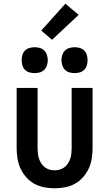

<svg xmlns="http://www.w3.org/2000/svg" viewBox="-20 -1005 590 1037"><path d="M275 12Q247 12 218.5 6.5Q190 1 165.5 -12.5Q141 -26 122 -47.5Q103 -69 91 -94.5Q79 -120 74.5 -148.5Q70 -177 70 -205V-530H183V-205Q183 -191 184.5 -176.5Q186 -162 190.5 -148.5Q195 -135 202.5 -123Q210 -111 221.5 -102Q233 -93 247 -89Q261 -85 275 -85Q289 -85 303 -89Q317 -93 328.5 -102Q340 -111 347.5 -123Q355 -135 359.5 -148.5Q364 -162 365.5 -176.5Q367 -191 367 -205V-530H480V-205Q480 -177 475.5 -148.5Q471 -120 459 -94.5Q447 -69 428 -47.5Q409 -26 384.5 -12.5Q360 1 331.5 6.5Q303 12 275 12ZM383 -610Q369 -610 355 -614Q341 -618 331 -628Q321 -638 316.5 -652Q312 -666 312 -680Q312 -694 316.5 -708Q321 -722 331 -732Q341 -742 355 -746Q369 -750 383 -750Q397 -750 411 -746Q425 -742 435 -732Q445 -722 449 -708Q453 -694 453 -680Q453 -666 449 -652Q445 -638 435 -628Q425 -618 411 -614Q397 -610 383 -610ZM167 -610Q153 -610 139 -614Q125 -618 115 -628Q105 -638 101 -652Q97 -666 97 -680Q97 -694 101 -708Q105 -722 115 -732Q125 -742 139 -746Q153 -750 167 -750Q181 -750 195 -746Q209 -742 219 -732Q229 -722 233.5 -708Q238 -694 238 -680Q238 -666 233.5 -652Q229 -638 219 -628Q209 -618 195 -614Q181 -610 167 -610ZM261 -790 203 -840 333 -985 405 -925Z"/></svg>

Font: Lode Term
Style: Bold
Weight: 700
Monospace: yes
Designer: Belleve Invis
Foundry: Belleve Invis
Version: Version 29.2.0